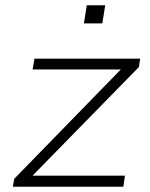

<svg xmlns="http://www.w3.org/2000/svg" viewBox="-20 -710 572 730"><path d="M29 0 34 -30 456 -463 457 -446H104L111 -487H513L508 -455L84 -22V-42H455L449 0ZM299 -621 310 -690H380L369 -621Z"/></svg>

Font: Nunito Sans 10pt SemiExpanded ExtraLight
Style: Italic
Weight: 250
Width: 6
Italic angle: -9°
Designer: Vernon Adams
Foundry: Vernon Adams
Version: Version 3.101;gftools[0.9.27]